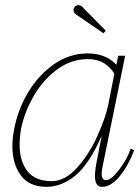

<svg xmlns="http://www.w3.org/2000/svg" viewBox="-20 -714 540 744"><path d="M276 -657Q265 -665 265 -675Q265 -683 270.5 -688.5Q276 -694 282 -694Q297 -694 304 -682L390 -595L381 -585ZM28 -149Q28 -181 36 -219Q50 -291 89.5 -357Q129 -423 189 -465Q249 -507 320 -507Q390 -507 431 -463L438 -498H465L378 -71Q374 -55 374 -40Q374 -16 391 -16Q411 -16 442.5 -57.5Q474 -99 486 -138L500 -132Q476 -70 443 -30Q410 10 375 10Q348 10 348 -32Q348 -57 357 -100L374 -188Q327 -80 273.5 -35Q220 10 159 10Q94 10 61 -34Q28 -78 28 -149ZM399 -306 423 -428Q409 -453 383 -469Q357 -485 321 -485Q257 -485 203 -446Q149 -407 112.5 -345Q76 -283 62 -217Q56 -184 56 -153Q56 -89 86.5 -50.5Q117 -12 180 -12Q232 -12 279 -64.5Q326 -117 357.5 -187.5Q389 -258 399 -306Z"/></svg>

Font: Trirong Thin
Style: Italic
Weight: 250
Italic angle: -12°
Designer: Katatrad Team
Foundry: CadsonDemak
Version: Version 1.001